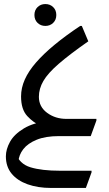

<svg xmlns="http://www.w3.org/2000/svg" viewBox="-20 -672 536 948"><path d="M9 100Q9 65 29.5 28Q50 -9 98 -38Q146 -67 226 -76L183 -50Q145 -66 114.5 -99Q84 -132 84 -196Q84 -238 102.5 -279.5Q121 -321 158 -363.5Q195 -406 249.5 -451Q304 -496 376 -544H384L416 -468Q323 -403 269.5 -356.5Q216 -310 194 -272Q172 -234 172 -194Q172 -145 212.5 -115Q253 -85 308 -85H456V-77L428 0H272Q205 0 161 18Q117 36 95 64.5Q73 93 71 126L58 84Q75 137 130.5 154Q186 171 277 171H432V179L404 256H232Q167 256 116.5 238Q66 220 37.5 185.5Q9 151 9 100ZM204 -544Q181 -544 165.5 -559Q150 -574 150 -598Q150 -622 165.5 -637Q181 -652 204 -652Q227 -652 242.5 -637Q258 -622 258 -598Q258 -574 242.5 -559Q227 -544 204 -544Z"/></svg>

Font: Kufam
Style: Regular
Weight: 400
Designer: Wael Morcos, Artur Schmal
Foundry: Original Type
Version: Version 1.301; ttfautohint (v1.8.3)